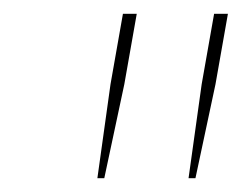

<svg xmlns="http://www.w3.org/2000/svg" viewBox="-20 -720 352 278"><path d="M121 -462H131L160 -598L178 -700H158L140 -598ZM253 -462H263L292 -598L310 -700H290L272 -598Z"/></svg>

Font: Fixel Display 20240404 Thin
Style: Italic
Weight: 100
Italic angle: -10°
Designer: AlfaBravo + MacPaw
Foundry: Kyrylo Tkachov, Marchela Mozhyna, Serhii Makarenko, Maria Weinstein, Zakhar Kryvoshyya
Version: Version 1.211;Glyphs 3.2 (3225)